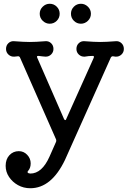

<svg xmlns="http://www.w3.org/2000/svg" viewBox="-20 -736 688 1020"><path d="M244 -610Q223 -610 207 -625.5Q191 -641 191 -663Q191 -685 207 -700.5Q223 -716 244 -716Q266 -716 281.5 -700.5Q297 -685 297 -663Q297 -641 281.5 -625.5Q266 -610 244 -610ZM410 -610Q388 -610 372.5 -625.5Q357 -641 357 -663Q357 -685 372.5 -700.5Q388 -716 410 -716Q431 -716 447 -700.5Q463 -685 463 -663Q463 -641 447 -625.5Q431 -610 410 -610ZM594 -517Q612 -519 625 -507Q638 -495 638 -476Q638 -458 625 -446Q612 -434 594 -435L580 -437H578Q573 -437 569 -431L325 114Q253 264 141 264Q105 264 75.5 247.5Q46 231 28 204Q10 177 10 145Q10 110 30 88.5Q50 67 80 67Q106 67 124.5 86.5Q143 106 143 132Q143 156 130 171Q122 179 131 184Q137 186 141 186Q203 186 243 96L278 17Q280 11 278 5L86 -431Q82 -438 75 -437L56 -435Q38 -434 25 -446Q12 -458 12 -476Q12 -495 25 -507Q38 -519 56 -517Q84 -515 102.5 -514Q121 -513 138 -513Q155 -513 174 -514Q193 -515 220 -517Q238 -519 251 -507Q264 -495 264 -476Q264 -459 252 -447Q240 -435 223 -435Q215 -435 205 -436.5Q195 -438 185 -439H183Q173 -439 178 -429L320 -104Q323 -98 326 -98Q331 -98 332 -104L478 -429Q479 -431 479 -434Q479 -439 473 -439Q463 -439 451.5 -438Q440 -437 430 -435Q412 -434 399 -446Q386 -458 386 -476Q386 -495 399 -507Q412 -519 430 -517Q458 -515 477 -514Q496 -513 512 -513Q529 -513 548 -514Q567 -515 594 -517Z"/></svg>

Font: Kiwi Maru Medium
Style: Regular
Weight: 500
Designer: Hiroki-Chan
Version: Version 1.100